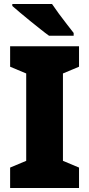

<svg xmlns="http://www.w3.org/2000/svg" viewBox="-20 -1013 448 967"><path d="M378 -66H31V-169L112 -203V-643L31 -677V-780H378V-677L297 -643V-203L378 -169ZM242 -993Q256 -972 276.5 -944Q297 -916 317.5 -890Q338 -864 351 -847V-833H227Q210 -845 185 -865Q160 -885 132.5 -907Q105 -929 81 -949.5Q57 -970 42 -983V-993Z"/></svg>

Font: Noto Sans Malayalam UI SemiCondensed Black
Style: Regular
Weight: 900
Width: 4
Designer: Jelle Bosma - Monotype Design Team
Foundry: Monotype Imaging Inc.
Version: Version 2.104; ttfautohint (v1.8.4.7-5d5b)